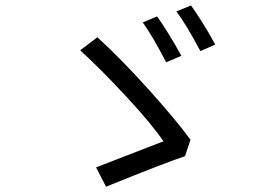

<svg xmlns="http://www.w3.org/2000/svg" viewBox="-20 -745 1017 719"><path d="M568.4 -683.6Q610.4 -624 659.2 -536.1L602.5 -511.7Q549.8 -612.3 514.6 -661.1ZM280.3 -556.6 344.7 -605.5Q434.6 -523.4 538.1 -408.2Q641.6 -293 693.4 -221.7L672.9 -160.2Q601.6 -136.7 377 -45.9L339.8 -118.2L591.8 -215.8Q551.8 -276.4 456.5 -379.4Q361.3 -482.4 280.3 -556.6ZM640.6 -702.1 695.3 -724.6Q740.2 -662.1 786.1 -578.1L730.5 -553.7Q673.8 -659.2 640.6 -702.1Z"/></svg>

Font: Min Sans
Style: Regular
Weight: 400
Designer: Jinseong-Kim, NotoSansCJK, Nunito
Foundry: Jinseong-Kim
Version: Version 1.400;Glyphs 3.1.2 (3151)